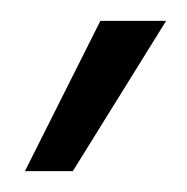

<svg xmlns="http://www.w3.org/2000/svg" viewBox="-20 -770 179 184"><path d="M139.2 -750 49.8 -606H3.9L76.2 -750Z"/></svg>

Font: Stilu Light
Style: Regular
Weight: 300
Designer: Genilson Lima Santos
Foundry: Genilson Lima Santos
Version: Version 1.200;PS 001.200;hotconv 1.0.88;makeotf.lib2.5.64775